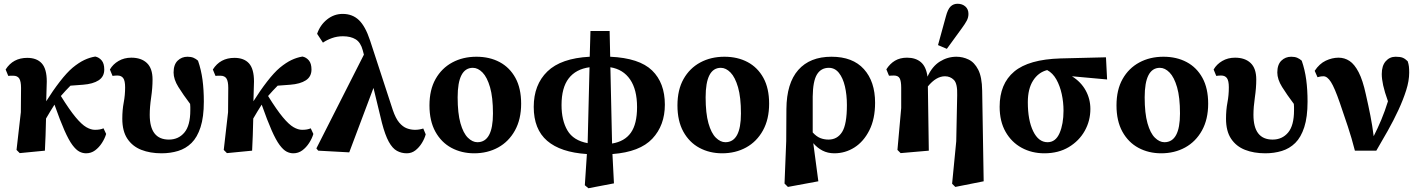

<svg xmlns="http://www.w3.org/2000/svg" viewBox="-20 -801 7556 1022"><path d="M85 14 68 -3 91 -204 92 -333Q92 -368 82.5 -383Q73 -398 50 -398Q45 -398 37 -398Q29 -398 24 -397L10 -431Q49 -493 125 -493Q176 -493 202.5 -463.5Q229 -434 229 -367Q228 -342 227.5 -315.5Q227 -289 226 -262Q261 -318 298.5 -366.5Q336 -415 367 -441Q400 -468 428.5 -481.5Q457 -495 487 -500Q507 -496 521 -479.5Q535 -463 535 -431Q535 -393 505 -373.5Q475 -354 422 -350L355 -345Q342 -332 329 -318Q316 -304 304 -290Q350 -216 382.5 -177Q415 -138 439.5 -124Q464 -110 485 -110Q500 -110 511 -112Q522 -114 531 -118L545 -88Q538 -64 522.5 -40Q507 -16 486 -0.5Q465 15 438 15Q420 15 402.5 6Q385 -3 365.5 -29Q346 -55 323 -107Q300 -159 270 -244Q259 -226 247.5 -208Q236 -190 225 -170Q224 -125 222.5 -79.5Q221 -34 219 1Z M840 15Q779 15 732 -3.5Q685 -22 658 -62.5Q631 -103 631 -169Q631 -216 638.5 -255Q646 -294 646 -336Q646 -371 636 -385Q626 -399 605 -399Q593 -399 579 -397L565 -431Q581 -459 611 -476.5Q641 -494 679 -494Q732 -494 762 -465.5Q792 -437 792 -378Q792 -333 784.5 -282Q777 -231 777 -190Q777 -58 879 -58Q930 -58 961.5 -95.5Q993 -133 993 -214Q993 -223 993 -231.5Q993 -240 992 -248Q955 -297 929.5 -338Q904 -379 904 -415Q904 -457 925.5 -478Q947 -499 978 -499Q997 -499 1010 -493.5Q1023 -488 1034 -478Q1051 -429 1058 -376Q1065 -323 1065 -260Q1065 -178 1047.5 -124Q1030 -70 999.5 -40Q969 -10 928 2.5Q887 15 840 15Z M1188 14 1171 -3 1194 -204 1195 -333Q1195 -368 1185.5 -383Q1176 -398 1153 -398Q1148 -398 1140 -398Q1132 -398 1127 -397L1113 -431Q1152 -493 1228 -493Q1279 -493 1305.5 -463.5Q1332 -434 1332 -367Q1331 -342 1330.5 -315.5Q1330 -289 1329 -262Q1364 -318 1401.5 -366.5Q1439 -415 1470 -441Q1503 -468 1531.5 -481.5Q1560 -495 1590 -500Q1610 -496 1624 -479.5Q1638 -463 1638 -431Q1638 -393 1608 -373.5Q1578 -354 1525 -350L1458 -345Q1445 -332 1432 -318Q1419 -304 1407 -290Q1453 -216 1485.5 -177Q1518 -138 1542.5 -124Q1567 -110 1588 -110Q1603 -110 1614 -112Q1625 -114 1634 -118L1648 -88Q1641 -64 1625.5 -40Q1610 -16 1589 -0.5Q1568 15 1541 15Q1523 15 1505.5 6Q1488 -3 1468.5 -29Q1449 -55 1426 -107Q1403 -159 1373 -244Q1362 -226 1350.5 -208Q1339 -190 1328 -170Q1327 -125 1325.5 -79.5Q1324 -34 1322 1Z M2145 15Q2117 15 2093 2Q2069 -11 2049.5 -46.5Q2030 -82 2013 -147L1968 -333L1839 10L1674 1L1664 -11L1917 -510L1911 -533Q1900 -575 1873.5 -591.5Q1847 -608 1805 -608Q1774 -608 1746.5 -598Q1719 -588 1699 -574L1668 -621Q1684 -668 1721 -697.5Q1758 -727 1804 -727Q1856 -727 1890.5 -694Q1925 -661 1950 -585L2071 -215Q2086 -171 2105 -148.5Q2124 -126 2145.5 -118Q2167 -110 2189 -110Q2212 -110 2233 -117L2246 -86Q2240 -63 2225.5 -39.5Q2211 -16 2191 -0.5Q2171 15 2145 15Z M2504 15Q2437 15 2383 -14Q2329 -43 2297.5 -100Q2266 -157 2266 -240Q2266 -323 2298.5 -380.5Q2331 -438 2387.5 -468.5Q2444 -499 2516 -499Q2586 -499 2639.5 -470.5Q2693 -442 2723.5 -386.5Q2754 -331 2754 -249Q2754 -166 2721 -106.5Q2688 -47 2631.5 -16Q2575 15 2504 15ZM2521 -44Q2604 -44 2604 -197Q2604 -283 2588.5 -336.5Q2573 -390 2548.5 -415Q2524 -440 2497 -440Q2416 -440 2416 -283Q2416 -198 2431 -145Q2446 -92 2470.5 -68Q2495 -44 2521 -44Z M2969 -242Q2969 -160 3000.5 -106.5Q3032 -53 3108 -39L3118 -443Q3045 -433 3007 -383.5Q2969 -334 2969 -242ZM3371 -231Q3371 -324 3334 -378Q3297 -432 3229 -443L3238 -37Q3305 -48 3338 -94.5Q3371 -141 3371 -231ZM3093 185 3104 19Q2964 10 2892.5 -51.5Q2821 -113 2821 -232Q2821 -350 2893.5 -420.5Q2966 -491 3119 -499L3123 -636H3225L3228 -499Q3383 -492 3451 -426Q3519 -360 3519 -244Q3519 -134 3452.5 -63Q3386 8 3240 19L3248 175L3112 201Z M3824 15Q3757 15 3703 -14Q3649 -43 3617.5 -100Q3586 -157 3586 -240Q3586 -323 3618.5 -380.5Q3651 -438 3707.5 -468.5Q3764 -499 3836 -499Q3906 -499 3959.5 -470.5Q4013 -442 4043.5 -386.5Q4074 -331 4074 -249Q4074 -166 4041 -106.5Q4008 -47 3951.5 -16Q3895 15 3824 15ZM3841 -44Q3924 -44 3924 -197Q3924 -283 3908.5 -336.5Q3893 -390 3868.5 -415Q3844 -440 3817 -440Q3736 -440 3736 -283Q3736 -198 3751 -145Q3766 -92 3790.5 -68Q3815 -44 3841 -44Z M4306 -287V-96Q4326 -74 4346.5 -66Q4367 -58 4390 -58Q4437 -58 4462.5 -98.5Q4488 -139 4488 -242Q4488 -296 4477.5 -341Q4467 -386 4445.5 -413Q4424 -440 4392 -440Q4350 -440 4328.5 -404.5Q4307 -369 4306 -287ZM4156 176 4165 -50 4166 -221Q4167 -358 4229 -428.5Q4291 -499 4406 -499Q4519 -499 4578.5 -433Q4638 -367 4638 -254Q4638 -168 4607.5 -107.5Q4577 -47 4528 -16Q4479 15 4421 15Q4386 15 4358 0.5Q4330 -14 4309 -39L4336 164L4174 194Z M5048 177 5070 -49 5075 -294Q5077 -356 5057.5 -375.5Q5038 -395 5010 -395Q4963 -395 4919 -341L4924 1L4774 14L4757 -3L4777 -226V-334Q4777 -369 4769 -384Q4761 -399 4738 -399Q4733 -399 4725 -398.5Q4717 -398 4712 -398L4698 -432Q4717 -462 4744 -478Q4771 -494 4808 -494Q4854 -494 4882 -470Q4910 -446 4917 -393Q4942 -448 4983 -473.5Q5024 -499 5071 -499Q5105 -499 5136 -484Q5167 -469 5187 -430Q5207 -391 5208 -319L5216 164L5065 194ZM4973 -561 5015 -714Q5025 -752 5040 -766.5Q5055 -781 5077 -781Q5102 -781 5118.5 -766.5Q5135 -752 5135 -727Q5135 -708 5126 -691Q5117 -674 5100 -651L5020 -541Z M5539 15Q5472 15 5418 -14.5Q5364 -44 5332.5 -99.5Q5301 -155 5301 -233Q5301 -355 5378.5 -420Q5456 -485 5625 -490L5867 -496L5873 -378L5686 -395Q5734 -365 5759 -319.5Q5784 -274 5784 -221Q5784 -158 5754 -104.5Q5724 -51 5669 -18Q5614 15 5539 15ZM5451 -257Q5451 -161 5479.5 -102.5Q5508 -44 5556 -44Q5599 -44 5620 -92.5Q5641 -141 5641 -212Q5641 -257 5631.5 -300.5Q5622 -344 5603 -378Q5584 -412 5554 -428Q5507 -416 5479 -372Q5451 -328 5451 -257Z M6161 15Q6094 15 6040 -14Q5986 -43 5954.5 -100Q5923 -157 5923 -240Q5923 -323 5955.5 -380.5Q5988 -438 6044.5 -468.5Q6101 -499 6173 -499Q6243 -499 6296.5 -470.5Q6350 -442 6380.5 -386.5Q6411 -331 6411 -249Q6411 -166 6378 -106.5Q6345 -47 6288.5 -16Q6232 15 6161 15ZM6178 -44Q6261 -44 6261 -197Q6261 -283 6245.5 -336.5Q6230 -390 6205.5 -415Q6181 -440 6154 -440Q6073 -440 6073 -283Q6073 -198 6088 -145Q6103 -92 6127.5 -68Q6152 -44 6178 -44Z M6715 15Q6654 15 6607 -3.5Q6560 -22 6533 -62.5Q6506 -103 6506 -169Q6506 -216 6513.5 -255Q6521 -294 6521 -336Q6521 -371 6511 -385Q6501 -399 6480 -399Q6468 -399 6454 -397L6440 -431Q6456 -459 6486 -476.5Q6516 -494 6554 -494Q6607 -494 6637 -465.5Q6667 -437 6667 -378Q6667 -333 6659.5 -282Q6652 -231 6652 -190Q6652 -58 6754 -58Q6805 -58 6836.5 -95.5Q6868 -133 6868 -214Q6868 -223 6868 -231.5Q6868 -240 6867 -248Q6830 -297 6804.5 -338Q6779 -379 6779 -415Q6779 -457 6800.5 -478Q6822 -499 6853 -499Q6872 -499 6885 -493.5Q6898 -488 6909 -478Q6926 -429 6933 -376Q6940 -323 6940 -260Q6940 -178 6922.5 -124Q6905 -70 6874.5 -40Q6844 -10 6803 2.5Q6762 15 6715 15Z M7192 1Q7175 -66 7154.5 -127.5Q7134 -189 7112 -253Q7084 -334 7064.5 -364.5Q7045 -395 7025 -395Q7015 -395 7007.5 -393.5Q7000 -392 6993 -390L6978 -424Q7003 -462 7037 -478Q7071 -494 7105 -494Q7137 -494 7163.5 -476.5Q7190 -459 7212 -416.5Q7234 -374 7250 -300Q7264 -239 7274.5 -185.5Q7285 -132 7292 -76Q7313 -117 7332.5 -163.5Q7352 -210 7368 -262Q7350 -312 7342.5 -346.5Q7335 -381 7335 -407Q7335 -451 7356 -475Q7377 -499 7409 -499Q7434 -499 7447 -493.5Q7460 -488 7473 -475Q7478 -460 7479.5 -447Q7481 -434 7481 -414Q7481 -371 7465 -320.5Q7449 -270 7423.5 -215Q7398 -160 7367 -105Q7336 -50 7306 1Z"/></svg>

Font: Source Serif 4
Style: Bold
Weight: 700
Designer: Frank Grießhammer
Foundry: Adobe
Version: Version 4.005;hotconv 1.1.0;makeotfexe 2.6.0